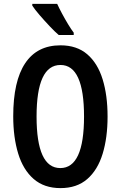

<svg xmlns="http://www.w3.org/2000/svg" viewBox="-20 -957 620 987"><path d="M533 -358Q533 -249 507.5 -166Q482 -83 428.5 -36.5Q375 10 291 10Q207 10 153 -37Q99 -84 73.5 -167.5Q48 -251 48 -359Q48 -540 109.5 -632Q171 -724 291 -724Q375 -724 428.5 -678Q482 -632 507.5 -549.5Q533 -467 533 -358ZM168 -358Q168 -93 290 -93Q412 -93 412 -358Q412 -623 291 -623Q168 -623 168 -358ZM274 -937Q284 -915 299 -887Q314 -859 330 -832.5Q346 -806 359 -789V-777H282Q263 -793 236 -821.5Q209 -850 184 -879Q159 -908 146 -928V-937Z"/></svg>

Font: Noto Sans Kannada ExtraCondensed SemiBold
Style: Regular
Weight: 600
Width: 2
Designer: Jelle Bosma - Monotype Design Team
Foundry: Monotype Imaging Inc.
Version: Version 2.005; ttfautohint (v1.8.4.7-5d5b)